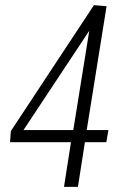

<svg xmlns="http://www.w3.org/2000/svg" viewBox="-20 -723 475 744"><path d="M19 -172 22 -215 344 -703 393 -699 316 -219H400L392 -172H309L282 1H228L255 -172ZM71 -219H264L326 -604Z"/></svg>

Font: Georama SemiCondensed Light
Style: Italic
Weight: 300
Width: 4
Italic angle: -9°
Designer: Jean-Baptiste Levee
Foundry: Production Type
Version: Version 1.000